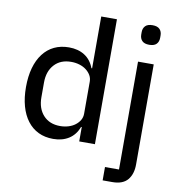

<svg xmlns="http://www.w3.org/2000/svg" viewBox="-99 -831 1039 1120"><g transform="rotate(10 421.0 -271.0)"><path d="M410 -85H406Q388 -37 349.5 -12.5Q311 12 257 12Q208 12 169.5 -6.5Q131 -25 104 -60.5Q77 -96 63 -146Q49 -196 49 -259Q49 -322 63 -372Q77 -422 104 -457.5Q131 -493 169.5 -511.5Q208 -530 257 -530Q311 -530 349.5 -505.5Q388 -481 406 -433H410V-740H503V0H410ZM284 -69Q310 -69 333 -76Q356 -83 373 -96Q390 -109 400 -126Q410 -143 410 -164V-354Q410 -375 400 -392Q390 -409 373 -422Q356 -435 333 -442Q310 -449 284 -449Q221 -449 184.5 -409Q148 -369 148 -303V-215Q148 -149 184.5 -109Q221 -69 284 -69Z M667 -518H760V75Q760 132 731.5 166Q703 200 641 200H584V121H667ZM714 -626Q685 -626 671.5 -640Q658 -654 658 -677V-691Q658 -714 671.5 -728Q685 -742 714 -742Q743 -742 756.5 -728Q770 -714 770 -691V-677Q770 -654 756.5 -640Q743 -626 714 -626Z"/></g></svg>

Font: IBM Plex Sans Thai Looped Text
Style: Regular
Weight: 450
Designer: Mike Abbink, Paul van der Laan, Pieter van Rosmalen, Ben Mitchell, Mark Frömberg
Foundry: Bold Monday
Version: Version 1.1